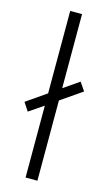

<svg xmlns="http://www.w3.org/2000/svg" viewBox="-132 -803 479 846"><g transform="rotate(15 108.0 -380.0)"><path d="M78 0V-328L12 -283L-13 -321L78 -384V-760H132V-422L203 -471L229 -433L132 -366V0Z"/></g></svg>

Font: Noto Sans Tamil Condensed Light
Style: Regular
Weight: 300
Width: 3
Designer: Jelle Bosma - Monotype Design Team
Foundry: Monotype Imaging Inc.
Version: Version 2.004; ttfautohint (v1.8.4.7-5d5b)